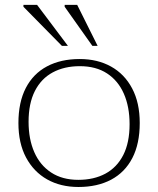

<svg xmlns="http://www.w3.org/2000/svg" viewBox="-20 -736 631 766"><path d="M292.5 -18.5Q354.5 -18.5 400.5 -43.2Q446.5 -68 471.8 -117.5Q497 -167 497 -240.5Q497 -310 474.2 -362Q451.5 -414 407.2 -443Q363 -472 298.5 -472Q236.5 -472 190.5 -447.2Q144.5 -422.5 119.2 -373Q94 -323.5 94 -250Q94 -181 116.8 -129Q139.5 -77 184 -47.8Q228.5 -18.5 292.5 -18.5ZM293 10Q222 10 168.2 -20.2Q114.5 -50.5 84 -107.5Q53.5 -164.5 53.5 -245Q53.5 -328 83 -385Q112.5 -442 167.5 -471.2Q222.5 -500.5 298 -500.5Q369 -500.5 423 -470.5Q477 -440.5 507.2 -383.2Q537.5 -326 537.5 -245.5Q537.5 -162.5 508 -105.5Q478.5 -48.5 423.5 -19.2Q368.5 10 293 10ZM251 -553H227L73.5 -709V-716.5H128ZM369.5 -553H348.5L238 -709V-716.5H288Z"/></svg>

Font: Newsreader 9pt ExtraLight
Style: Regular
Weight: 250
Designer: Hugues Gentile
Foundry: Production Type
Version: Version 1.003